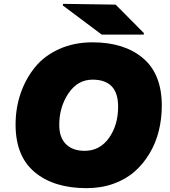

<svg xmlns="http://www.w3.org/2000/svg" viewBox="-20 -964 882 998"><path d="M288 -315Q288 -249 323 -214.5Q358 -180 420 -180Q499 -180 546.5 -247Q594 -314 594 -410Q594 -550 461 -550Q384 -550 336 -479Q288 -408 288 -315ZM61 -316Q61 -402 87 -478Q113 -554 161.5 -614Q210 -674 287.5 -709Q365 -744 461 -744Q626 -744 723.5 -661.5Q821 -579 821 -415Q821 -347 805.5 -284Q790 -221 757.5 -166.5Q725 -112 679.5 -72Q634 -32 570 -9Q506 14 430 14Q260 14 160.5 -69Q61 -152 61 -316ZM306 -936 308 -944 581 -940 728 -792 727 -784H509Z"/></svg>

Font: Nacelle Black
Style: Italic
Weight: 900
Italic angle: -12°
Designer: Sora Sagano
Foundry: Sora Sagano
Version: Version 1.000;FEAKit 1.0